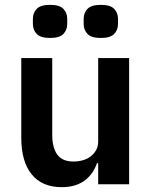

<svg xmlns="http://www.w3.org/2000/svg" viewBox="-20 -762 628 794"><path d="M187 -605Q148 -605 132 -621.5Q116 -638 116 -663V-684Q116 -709 132 -725.5Q148 -742 187 -742Q226 -742 242 -725.5Q258 -709 258 -684V-663Q258 -638 242 -621.5Q226 -605 187 -605ZM397 -605Q358 -605 342 -621.5Q326 -638 326 -663V-684Q326 -709 342 -725.5Q358 -742 397 -742Q436 -742 452 -725.5Q468 -709 468 -684V-663Q468 -638 452 -621.5Q436 -605 397 -605ZM386 -87H381Q374 -67 362.5 -49.5Q351 -32 333.5 -18Q316 -4 291.5 4Q267 12 235 12Q154 12 111 -41Q68 -94 68 -192V-522H196V-205Q196 -151 217 -122.5Q238 -94 284 -94Q303 -94 321.5 -99Q340 -104 354 -114.5Q368 -125 377 -140.5Q386 -156 386 -177V-522H514V0H386Z"/></svg>

Font: IBM Plex Sans Thai SemiBold
Style: Regular
Weight: 600
Designer: Mike Abbink, Paul van der Laan, Pieter van Rosmalen, Ben Mitchell, Mark Frömberg
Foundry: Bold Monday
Version: Version 1.1